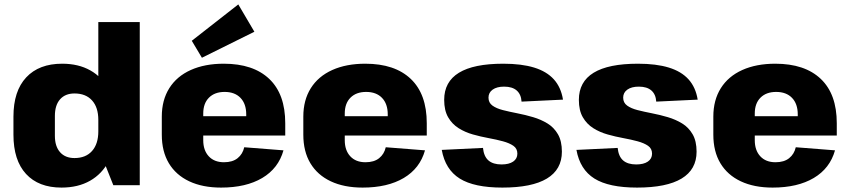

<svg xmlns="http://www.w3.org/2000/svg" viewBox="-20 -840 3857 871"><path d="M259 11Q155 11 98 -51Q41 -113 41 -229V-311Q41 -427 99 -489Q157 -551 262 -551Q336 -551 390 -520.5Q444 -490 473.5 -433.5Q503 -377 503 -298V-244Q503 -166 473 -108.5Q443 -51 388.5 -20Q334 11 259 11ZM318 -123Q369 -123 397.5 -155Q426 -187 426 -244V-296Q426 -353 397.5 -384.5Q369 -416 318 -416Q276 -416 252.5 -389.5Q229 -363 229 -314V-224Q229 -176 252.5 -149.5Q276 -123 318 -123ZM426 -171V-740H614V0H494Z M983 11Q899 11 838.5 -17.5Q778 -46 746 -99.5Q714 -153 714 -229V-311Q714 -386 748 -440Q782 -494 845.5 -522.5Q909 -551 995 -551Q1129 -551 1201.5 -482Q1274 -413 1274 -281V-225H868V-313H1126L1097 -279V-321Q1097 -369 1071 -396Q1045 -423 999 -423Q954 -423 928 -397Q902 -371 902 -325V-204Q902 -158 927 -131Q952 -104 996 -104Q1035 -104 1058 -122.5Q1081 -141 1088 -172L1266 -158Q1243 -76 1169.5 -32.5Q1096 11 983 11ZM1134 -696 896 -578 850 -655 1061 -820Z M1625 11Q1541 11 1480.5 -17.5Q1420 -46 1388 -99.5Q1356 -153 1356 -229V-311Q1356 -386 1390 -440Q1424 -494 1487.5 -522.5Q1551 -551 1637 -551Q1771 -551 1843.5 -482Q1916 -413 1916 -281V-225H1510V-313H1768L1739 -279V-321Q1739 -369 1713 -396Q1687 -423 1641 -423Q1596 -423 1570 -397Q1544 -371 1544 -325V-204Q1544 -158 1569 -131Q1594 -104 1638 -104Q1677 -104 1700 -122.5Q1723 -141 1730 -172L1908 -158Q1885 -76 1811.5 -32.5Q1738 11 1625 11Z M2259 11Q2131 11 2065.5 -30Q2000 -71 1984 -160L2171 -169Q2175 -130 2196 -112Q2217 -94 2255 -94Q2289 -94 2308 -107Q2327 -120 2327 -143Q2327 -166 2309 -178.5Q2291 -191 2261.5 -199Q2232 -207 2196.5 -213.5Q2161 -220 2125.5 -230Q2090 -240 2060.5 -258.5Q2031 -277 2013 -308Q1995 -339 1995 -387Q1995 -469 2062 -510Q2129 -551 2263 -551Q2346 -551 2403 -533.5Q2460 -516 2492.5 -480Q2525 -444 2534 -388L2346 -379Q2344 -412 2324 -429.5Q2304 -447 2267 -447Q2234 -447 2215 -433.5Q2196 -420 2196 -397Q2196 -374 2214 -361Q2232 -348 2261.5 -340.5Q2291 -333 2327 -326Q2363 -319 2398.5 -308.5Q2434 -298 2463.5 -280Q2493 -262 2511 -231Q2529 -200 2529 -152Q2529 -71 2461 -30Q2393 11 2259 11Z M2870 11Q2742 11 2676.5 -30Q2611 -71 2595 -160L2782 -169Q2786 -130 2807 -112Q2828 -94 2866 -94Q2900 -94 2919 -107Q2938 -120 2938 -143Q2938 -166 2920 -178.5Q2902 -191 2872.5 -199Q2843 -207 2807.5 -213.5Q2772 -220 2736.5 -230Q2701 -240 2671.5 -258.5Q2642 -277 2624 -308Q2606 -339 2606 -387Q2606 -469 2673 -510Q2740 -551 2874 -551Q2957 -551 3014 -533.5Q3071 -516 3103.5 -480Q3136 -444 3145 -388L2957 -379Q2955 -412 2935 -429.5Q2915 -447 2878 -447Q2845 -447 2826 -433.5Q2807 -420 2807 -397Q2807 -374 2825 -361Q2843 -348 2872.5 -340.5Q2902 -333 2938 -326Q2974 -319 3009.5 -308.5Q3045 -298 3074.5 -280Q3104 -262 3122 -231Q3140 -200 3140 -152Q3140 -71 3072 -30Q3004 11 2870 11Z M3485 11Q3401 11 3340.5 -17.5Q3280 -46 3248 -99.5Q3216 -153 3216 -229V-311Q3216 -386 3250 -440Q3284 -494 3347.5 -522.5Q3411 -551 3497 -551Q3631 -551 3703.5 -482Q3776 -413 3776 -281V-225H3370V-313H3628L3599 -279V-321Q3599 -369 3573 -396Q3547 -423 3501 -423Q3456 -423 3430 -397Q3404 -371 3404 -325V-204Q3404 -158 3429 -131Q3454 -104 3498 -104Q3537 -104 3560 -122.5Q3583 -141 3590 -172L3768 -158Q3745 -76 3671.5 -32.5Q3598 11 3485 11Z"/></svg>

Font: Pathway Extreme SemiCondensed ExtraBold
Style: Regular
Weight: 800
Width: 4
Version: Version 1.001;gftools[0.9.26]